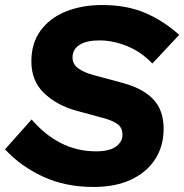

<svg xmlns="http://www.w3.org/2000/svg" viewBox="-25 -735 734 765"><path d="M348 10Q236 10 147 -31Q58 -72 -5 -140L101 -259Q153 -198 217.5 -165Q282 -132 358 -132Q411 -132 437 -151Q463 -170 463 -198Q463 -227 442 -241.5Q421 -256 382 -266L279 -294Q200 -316 150 -364.5Q100 -413 100 -490Q100 -563 136.5 -613Q173 -663 237 -689Q301 -715 382 -715Q480 -715 553.5 -683.5Q627 -652 689 -596L582 -482Q537 -529 481 -551.5Q425 -574 371 -574Q319 -574 291.5 -556Q264 -538 264 -506Q264 -479 287 -462.5Q310 -446 347 -436L466 -404Q546 -382 586.5 -338.5Q627 -295 627 -222Q627 -152 592.5 -99.5Q558 -47 495.5 -18.5Q433 10 348 10Z"/></svg>

Font: Prodigy Sans
Style: Bold Italic
Weight: 700
Italic angle: -13°
Designer: Wei Huang
Foundry: Wei Huang
Version: Version 1.003; ttfautohint (v1.8.3)